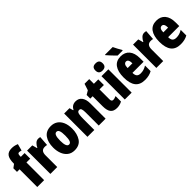

<svg xmlns="http://www.w3.org/2000/svg" viewBox="234 -1994 3222 3222"><g transform="rotate(-45 1845.0 -383.0)"><path d="M231 -420V0H68V-420H7V-506L68 -551V-560Q68 -669 105 -717Q142 -765 223 -765Q255 -765 282 -759.5Q309 -754 347 -739L315 -619Q285 -629 263 -629Q246 -629 238.5 -615.5Q231 -602 231 -573V-553H321V-420Z M696 -557 683 -382Q663 -388 633 -388Q586 -388 564 -360.5Q542 -333 542 -278V0H379V-553H503L527 -465H535Q552 -504 582.5 -533.5Q613 -563 651 -563Q672 -563 696 -557Z M949 10Q874 10 823.5 -30Q773 -70 748.5 -135.5Q724 -201 724 -278Q724 -406 780 -484.5Q836 -563 951 -563Q1019 -563 1069.5 -529.5Q1120 -496 1148 -432Q1176 -368 1176 -278Q1176 -156 1121.5 -73Q1067 10 949 10ZM950 -126Q983 -126 997 -162.5Q1011 -199 1011 -278Q1011 -356 997 -392Q983 -428 950 -428Q919 -428 904 -391Q889 -354 889 -276Q889 -126 950 -126Z M1690 -360V0H1527V-308Q1527 -366 1517 -392Q1507 -418 1479 -418Q1456 -418 1444 -403Q1432 -388 1427 -353Q1422 -318 1422 -253V0H1259V-553H1386L1405 -485H1414Q1452 -563 1538 -563Q1610 -563 1650 -510Q1690 -457 1690 -360Z M2076 -150V-21Q2020 10 1955 10Q1874 10 1838 -36.5Q1802 -83 1802 -182V-420H1746V-506L1816 -548L1854 -664H1965V-553H2069V-420H1965V-184Q1965 -131 2005 -131Q2033 -131 2076 -150Z M2313 -691Q2313 -607 2226 -607Q2140 -607 2140 -691Q2140 -734 2160.5 -755Q2181 -776 2226 -776Q2271 -776 2292 -755Q2313 -734 2313 -691ZM2308 0H2145V-553H2308Z M2816 -310V-225H2552Q2552 -170 2574.5 -145Q2597 -120 2645 -120Q2684 -120 2717 -130Q2750 -140 2788 -163V-30Q2719 10 2621 10Q2503 10 2447.5 -61.5Q2392 -133 2392 -274Q2392 -414 2446.5 -488Q2501 -562 2606 -562Q2706 -562 2761 -496.5Q2816 -431 2816 -310ZM2552 -339H2665Q2665 -437 2610 -437Q2583 -437 2567.5 -413.5Q2552 -390 2552 -339ZM2702 -620V-606H2582Q2558 -629 2509 -680.5Q2460 -732 2441 -756V-766H2624Q2636 -738 2662 -690Q2688 -642 2702 -620Z M3211 -557 3198 -382Q3178 -388 3148 -388Q3101 -388 3079 -360.5Q3057 -333 3057 -278V0H2894V-553H3018L3042 -465H3050Q3067 -504 3097.5 -533.5Q3128 -563 3166 -563Q3187 -563 3211 -557Z M3663 -310V-225H3399Q3399 -170 3421.5 -145Q3444 -120 3492 -120Q3531 -120 3564 -130Q3597 -140 3635 -163V-30Q3566 10 3468 10Q3350 10 3294.5 -61.5Q3239 -133 3239 -274Q3239 -414 3293.5 -488Q3348 -562 3453 -562Q3553 -562 3608 -496.5Q3663 -431 3663 -310ZM3399 -339H3512Q3512 -437 3457 -437Q3430 -437 3414.5 -413.5Q3399 -390 3399 -339Z"/></g></svg>

Font: Noto Sans UI CondBlack
Style: Regular
Weight: 900
Width: 3
Designer: Monotype Design Team
Foundry: Monotype Imaging Inc.
Version: Version 1.001